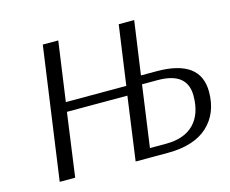

<svg xmlns="http://www.w3.org/2000/svg" viewBox="-93 -781 1092 911"><g transform="rotate(-15 453.0 -325.0)"><path d="M467 0 510 -312H213L170 0H94L185 -650H261L220 -358H517L558 -650H634L597 -388H674Q889 -388 889 -230Q889 -124 821.5 -62Q754 0 624 0ZM668 -346H591L549 -44H628Q718 -44 765.5 -92.5Q813 -141 813 -231Q813 -346 668 -346Z"/></g></svg>

Font: ArsenalItalic
Style: Italic
Weight: 400
Italic angle: -9°
Designer: Andrij Shevchenko
Foundry: Stairsfor.com
Version: Version 1.000